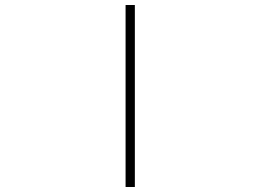

<svg xmlns="http://www.w3.org/2000/svg" viewBox="-20 -746 1040 766"><path d="M481 0H518V-726H481Z"/></svg>

Font: Harano Aji Gothic CN ExtraLight
Style: Regular
Weight: 250
Foundry: Masamichi Hosoda
Version: HaranoAjiGothicCN-ExtraLight version 20230610;ttx 4.39.4